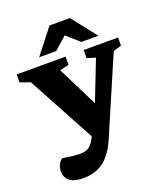

<svg xmlns="http://www.w3.org/2000/svg" viewBox="-169 -841 1027 1191"><g transform="rotate(-20 344.0 -246.0)"><path d="M445 -87 327.5 39.5 71 -435.5 4.5 -459V-511.5H327.5V-458L267.5 -443ZM175 235Q115 235 85.8 212.2Q56.5 189.5 56.5 147Q56.5 127.5 63.2 111.2Q70 95 78.8 85Q87.5 75 94 75Q103.5 75 121 77.8Q138.5 80.5 160.5 83.2Q182.5 86 205.5 86Q233.5 86 251.8 78.2Q270 70.5 283 54.8Q296 39 307.5 16.5L328.5 -24L356.5 -66L502.5 -441L447 -458V-511.5H674V-458L620.5 -442.5L402.5 64Q376.5 124 343.8 161.8Q311 199.5 269.5 217.2Q228 235 175 235ZM172 -563.5 300 -727H435L563 -563.5H450.5L348 -654.5H387L284.5 -563.5Z"/></g></svg>

Font: Newsreader 7pt
Style: Bold
Weight: 700
Designer: Hugues Gentile
Foundry: Production Type
Version: Version 1.003